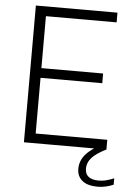

<svg xmlns="http://www.w3.org/2000/svg" viewBox="-62 -786 715 1035"><g transform="rotate(5 296.0 -268.0)"><path d="M89.5 0V-740H531V-687.5H148.5V-52.5H536V0ZM128.5 -354V-406.5H482.5V-354ZM506 204Q451.5 204 422.8 180.8Q394 157.5 394 116Q394 89 406 64.8Q418 40.5 444.8 18Q471.5 -4.5 517 -26L536 0Q497 19.5 475 37.8Q453 56 444 74.2Q435 92.5 435 112.5Q435 141 453.8 155.8Q472.5 170.5 509 170.5Q528 170.5 547 166Q566 161.5 591.5 151V185.5Q570.5 194.5 549.2 199.2Q528 204 506 204Z"/></g></svg>

Font: Encode Sans SC Condensed Thin Light
Style: Regular
Weight: 300
Version: Version 3.002